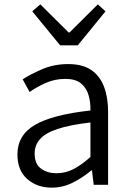

<svg xmlns="http://www.w3.org/2000/svg" viewBox="-20 -848 598 881"><path d="M217 13Q150 13 105 -26.5Q60 -66 60 -139Q60 -228 140.5 -275Q221 -322 395 -341Q396 -378 386.5 -411Q377 -444 352 -465Q327 -486 280 -486Q231 -486 189 -467Q147 -448 116 -426L84 -484Q119 -507 173.5 -530.5Q228 -554 293 -554Q359 -554 399 -526.5Q439 -499 457.5 -449.5Q476 -400 476 -335V0H410L402 -66H399Q360 -33 314 -10Q268 13 217 13ZM239 -53Q280 -53 317 -72Q354 -91 395 -128V-286Q300 -275 243.5 -256Q187 -237 163 -209Q139 -181 139 -144Q139 -95 168.5 -74Q198 -53 239 -53ZM256 -640 128 -796 165 -828 295 -699H299L429 -828L464 -796L337 -640Z"/></svg>

Font: Source Han Sans SC Normal
Style: Regular
Weight: 350
Designer: Ryoko NISHIZUKA 西塚涼子 (kana, bopomofo & ideographs); Paul D. Hunt (Latin, Greek & Cyrillic); Sandoll Communications 산돌커뮤니
Foundry: Adobe
Version: Version 2.004;hotconv 1.0.118;makeotfexe 2.5.65603